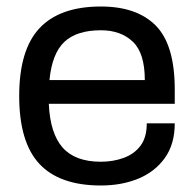

<svg xmlns="http://www.w3.org/2000/svg" viewBox="-20 -558 596 590"><path d="M290 12Q163 12 101 -54.5Q39 -121 39 -263Q39 -405 101.5 -471.5Q164 -538 290 -538Q401 -538 459 -479Q517 -420 517 -283V-239H130Q134 -148 172.5 -104.5Q211 -61 290 -61Q328 -61 360.5 -73Q393 -85 412 -110.5Q431 -136 431 -179H517Q517 -115 486.5 -72.5Q456 -30 405 -9Q354 12 290 12ZM132 -312H425Q425 -395 388 -430Q351 -465 290 -465Q216 -465 178 -429.5Q140 -394 132 -312Z"/></svg>

Font: Archivo VF Beta
Style: Regular
Weight: 400
Designer: Hector Gatti
Foundry: Omnibus-Type
Version: Version 1.002